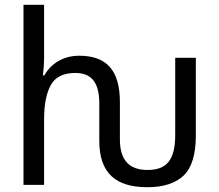

<svg xmlns="http://www.w3.org/2000/svg" viewBox="-20 -780 922 810"><path d="M602.1 9.8C669.4 9.8 720.2 -6.8 754.9 -39.6C789.1 -72.3 806.2 -128.9 806.2 -209V-536.1H719.2V-211.9C719.2 -105 683.6 -63 602.1 -63C523.4 -63 485.8 -106.4 485.8 -191.9V-349.1C485.8 -486.3 427.2 -544.9 314 -544.9C252.9 -544.9 197.8 -516.6 167 -461.9H161.1C163.6 -483.4 166 -511.7 166 -537.1V-759.8H79.1V0H166V-276.9C166 -339.8 175.8 -388.2 194.8 -421.9C213.9 -455.6 248 -472.2 297.9 -472.2C367.7 -472.2 398.9 -430.2 398.9 -342.8V-186C398.9 -48.8 468.8 9.8 602.1 9.8Z"/></svg>

Font: Avrile Sans
Style: Regular
Weight: 400
Designer: Monotype Design Team, Google (font), Stefan Peev (BGR Cyrillic), Cristiano Sobral (main changes)
Foundry: The Avrile Sans Project Authors
Version: Version 3.110